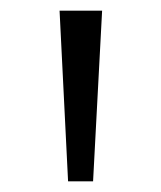

<svg xmlns="http://www.w3.org/2000/svg" viewBox="-20 -678 303 361"><path d="M108 -337 92 -658H172L155 -337Z"/></svg>

Font: EauTestInfant Medium
Style: Regular
Weight: 500
Designer: Christian Thalmann (Catharsis Fonts)
Version: Version 0.001;PS 000.001;hotconv 1.0.88;makeotf.lib2.5.64775